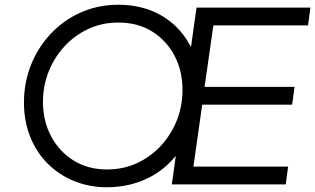

<svg xmlns="http://www.w3.org/2000/svg" viewBox="-20 -777 1328 809"><path d="M430 12Q356 12 292.5 -14Q229 -40 181.5 -87Q134 -134 107.5 -200Q81 -266 81 -345Q81 -430 111 -504.5Q141 -579 195 -636Q249 -693 321.5 -725Q394 -757 479 -757Q551 -757 612.5 -734Q674 -711 721 -665.5Q768 -620 796 -554L780 -545L808 -745H1288L1278 -670H879L842 -411H1221L1211 -336H832L795 -75H1194L1184 0H704L725 -152L735 -139Q681 -64 602.5 -26Q524 12 430 12ZM431 -63Q500 -63 558 -90Q616 -117 659 -164Q702 -211 725.5 -271Q749 -331 749 -398Q749 -478 715.5 -542Q682 -606 621.5 -644Q561 -682 479 -682Q410 -682 352 -655Q294 -628 251 -581Q208 -534 184.5 -474Q161 -414 161 -347Q161 -268 195 -203.5Q229 -139 289.5 -101Q350 -63 431 -63Z"/></svg>

Font: Plus Jakarta Sans
Style: Italic
Weight: 400
Italic angle: -8°
Designer: Gumpita Rahayu
Foundry: Tokotype
Version: Version 2.006